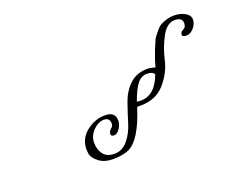

<svg xmlns="http://www.w3.org/2000/svg" viewBox="-62 -510 628 506"><g transform="rotate(-20 252.0 -256.5)"><path d="M361 -278Q357 -287 340.5 -287Q324 -287 312.5 -271.5Q301 -256 291 -227Q294 -226 302 -226Q342 -226 361 -278ZM226 -114Q207 -106 181.5 -106Q156 -106 141 -118Q126 -130 124 -142L123 -154Q123 -184 147 -203Q171 -222 199.5 -222Q228 -222 228 -197Q228 -186 220.5 -175Q213 -164 204.5 -164Q196 -164 196 -170.5Q196 -177 203 -184Q209 -188 209 -195Q209 -212 193 -212Q177 -212 162.5 -197.5Q148 -183 148 -163.5Q148 -144 158 -131Q168 -118 189.5 -118Q211 -118 226.5 -136.5Q242 -155 250 -181.5Q258 -208 267.5 -235Q277 -262 296.5 -280.5Q316 -299 347 -299Q354 -299 368 -295Q373 -315 383 -340Q393 -365 397 -370.5Q401 -376 408 -384.5Q415 -393 422 -397Q441 -407 459.5 -407Q478 -407 491 -399.5Q504 -392 504 -380Q504 -368 494.5 -357Q485 -346 474 -346Q463 -346 462 -351Q462 -360 470.5 -363.5Q479 -367 479 -379Q479 -395 457.5 -395Q436 -395 420.5 -366.5Q405 -338 397.5 -304.5Q390 -271 365 -242.5Q340 -214 298 -214H287Q261 -131 226 -114Z"/></g></svg>

Font: Miss Fajardose
Style: Regular
Weight: 400
Version: Version 1.000